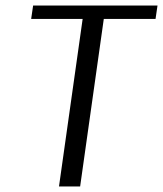

<svg xmlns="http://www.w3.org/2000/svg" viewBox="-20 -670 586 690"><path d="M539 -602H353L268 0H192L277 -602H92L99 -650H546Z"/></svg>

Font: Arsenal
Style: Italic
Weight: 400
Italic angle: -9.10001°
Designer: Andrij Shevchenko
Foundry: Stairsfor
Version: Version 2.001;PS 002.001;hotconv 1.0.88;makeotf.lib2.5.64775